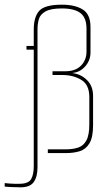

<svg xmlns="http://www.w3.org/2000/svg" viewBox="-74 -653 475 819"><path d="M14 146Q-4 146 -25 145Q-46 144 -54 143V128L-32 130Q-22 131 -11.5 131Q-1 131 8 131Q47 131 58.5 111.5Q70 92 70 55V-441H39V-457H70V-527Q70 -581 93.5 -607Q117 -633 190 -633Q246 -633 279 -612.5Q312 -592 312 -538V-429Q312 -396 290 -370.5Q268 -345 236 -342V-341Q271 -337 297 -311.5Q323 -286 323 -244V-119Q323 -67 307.5 -41.5Q292 -16 266 -8Q240 0 207 0H130V-16H207Q237 -16 259.5 -23.5Q282 -31 294.5 -54Q307 -77 307 -123V-239Q307 -292 272.5 -312.5Q238 -333 193 -333H150V-349H204Q248 -349 271.5 -373Q295 -397 295 -433V-531Q295 -577 269.5 -597Q244 -617 190 -617Q143 -617 120.5 -604.5Q98 -592 92 -572Q86 -552 86 -528V60Q86 101 70 123.5Q54 146 14 146Z"/></svg>

Font: Alumni Sans Pinstripe
Style: Regular
Weight: 400
Designer: Robert E. Leuschke
Foundry: Robert E. Leuschke
Version: Version 1.010; ttfautohint (v1.8.4.7-5d5b)